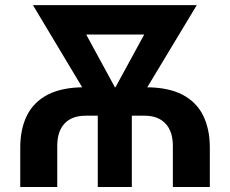

<svg xmlns="http://www.w3.org/2000/svg" viewBox="-20 -748 920 768"><path d="M61 0V-157.2Q61 -231.4 87.6 -285.6Q114.3 -339.8 171.1 -369.4Q228 -398.9 317.9 -398.9H562.5Q652.8 -398.9 709.5 -369.4Q766.1 -339.8 792.7 -285.6Q819.3 -231.4 819.3 -157.2V0H671.4V-164.6Q671.4 -222.7 641.8 -253.9Q612.3 -285.2 558.1 -285.2H322.3Q267.6 -285.2 238.3 -253.9Q209 -222.7 209 -164.6V0ZM371.1 0V-340.3H507.3V0ZM383.3 -274.4 111.8 -727.5H260.7L467.3 -348.1L456.1 -274.4ZM421.4 -274.4 416 -351.6 621.1 -727.5H767.1L494.1 -274.4ZM217.3 -609.9V-727.5H660.6V-609.9Z"/></svg>

Font: Inter 16pt
Style: Bold
Weight: 700
Version: Version 4.001;git-66647c0bb